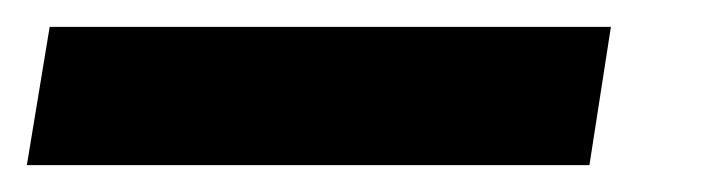

<svg xmlns="http://www.w3.org/2000/svg" viewBox="-57 -20 534 143"><path d="M-37 103 -20 0H398L382 103Z"/></svg>

Font: Nunito Sans 10pt SemiCondensed Black
Style: Italic
Weight: 900
Width: 4
Italic angle: -9°
Designer: Vernon Adams
Foundry: Vernon Adams
Version: Version 3.101;gftools[0.9.27]